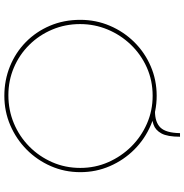

<svg xmlns="http://www.w3.org/2000/svg" viewBox="-2 -858 868 905"><g transform="rotate(90 432.5 -406.0)"><path d="M74 -350Q74 -424 102 -489.5Q130 -555 179 -604.5Q228 -654 293 -682Q358 -710 432 -710Q506 -710 571 -682Q636 -654 685.5 -604.5Q735 -555 763.5 -489.5Q792 -424 792 -350Q792 -276 763.5 -211Q735 -146 685.5 -97Q636 -48 571 -20Q506 8 432 8Q358 8 293 -18.5Q228 -45 179 -93Q130 -141 102 -206.5Q74 -272 74 -350ZM94 -349Q94 -279 120 -217.5Q146 -156 192 -109.5Q238 -63 299 -37Q360 -11 429 -11Q500 -11 562 -37Q624 -63 671 -109.5Q718 -156 745 -217.5Q772 -279 772 -350Q772 -420 745 -481.5Q718 -543 671.5 -590Q625 -637 563.5 -664Q502 -691 432 -691Q360 -691 298.5 -663.5Q237 -636 191 -588Q145 -540 119.5 -478.5Q94 -417 94 -349ZM505 -702Q557 -702 582 -728Q607 -754 608 -820H625Q625 -761 609.5 -732.5Q594 -704 567.5 -695Q541 -686 505 -686Z"/></g></svg>

Font: Josefin Sans Thin Thin
Style: Regular
Weight: 250
Version: Version 2.001